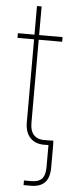

<svg xmlns="http://www.w3.org/2000/svg" viewBox="-59 -691 350 923"><g transform="rotate(5 116.0 -229.5)"><path d="M91.8 202.6V180.2Q101.1 180.2 110.8 180.2Q120.6 180.2 127 180.2Q162.1 180.2 178.2 163.1Q194.3 146 194.3 106V-0.5H216.8V106Q216.8 155.8 194.3 179.2Q171.9 202.6 127 202.6Q120.6 202.6 110.4 202.6Q100.1 202.6 91.8 202.6ZM216.8 -522.5V-500H1V-522.5ZM81.1 -660.6H103.5V-99.1Q103.5 -58.1 123.3 -38.8Q143.1 -19.5 182.6 -22Q190.9 -22 199.2 -22.2Q207.5 -22.5 215.8 -22.9L216.8 -0.5Q208.5 0 200.2 0.2Q191.9 0.5 183.1 0.5Q134.3 3.4 107.7 -23.2Q81.1 -49.8 81.1 -99.1Z"/></g></svg>

Font: Inter 28pt Thin
Style: Regular
Weight: 250
Designer: Rasmus Andersson
Foundry: rsms
Version: Version 4.001;git-66647c0bb